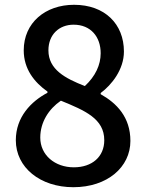

<svg xmlns="http://www.w3.org/2000/svg" viewBox="-20 -746 610 801"><path d="M286 35C428 35 524 -49 524 -158C524 -258 466 -316 400 -353V-358C446 -392 497 -456 497 -531C497 -646 417 -726 289 -726C169 -726 79 -651 79 -536C79 -458 123 -403 178 -364V-359C110 -323 46 -258 46 -161C46 -47 148 35 286 35ZM148 -172C148 -236 183 -291 234 -326C334 -285 415 -251 415 -161C415 -92 364 -48 288 -48C209 -48 148 -99 148 -172ZM182 -536C182 -602 227 -643 287 -643C359 -643 400 -592 400 -524C400 -475 378 -428 334 -387C252 -419 182 -456 182 -536Z"/></svg>

Font: コーポレート・ロゴ ver3 Medium
Style: Regular
Weight: 500
Designer: [KANA_main] LOGOTYPE.JP [Source Han Sans] Ryoko NISHIZUKA 西塚涼子 (kana, bopomofo & ideographs); Paul D. Hunt (Latin, Greek
Version: Version 12.001;FEAKit 1.0